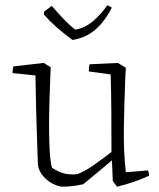

<svg xmlns="http://www.w3.org/2000/svg" viewBox="-20 -691 597 720"><path d="M210 9Q174 2 148.5 -23.5Q123 -49 122 -78Q121 -113 119 -166Q117 -219 115.5 -281.5Q114 -344 113 -408L27 -417Q27 -430 30 -442L144 -455L170 -439L169 -411Q167 -366 165.5 -314.5Q164 -263 164 -213Q164 -163 166.5 -123Q169 -83 175 -62Q199 -46 221 -40.5Q243 -35 270 -38Q297 -48 328 -69.5Q359 -91 398 -121Q398 -197 397.5 -272Q397 -347 395 -412L313 -423Q313 -429 313.5 -435.5Q314 -442 316 -450L422 -455L452 -437L450 -405Q446 -306 444.5 -212.5Q443 -119 452 -45L535 -52Q539 -42 539 -32Q513 -20 483 -9.5Q453 1 419 9L403 -12L400 -84V-90Q370 -65 344 -43Q318 -21 292 0Q273 4 254.5 6.5Q236 9 210 9ZM252 -541 244 -547Q216 -568 191 -590Q166 -612 145 -636V-647L174 -669Q192 -648 215 -623.5Q238 -599 262 -580Q297 -585 328.5 -611.5Q360 -638 382 -671Q384 -671 391 -667.5Q398 -664 399 -662Q376 -615 340.5 -582.5Q305 -550 252 -541Z"/></svg>

Font: Labrada Light
Style: Regular
Weight: 300
Designer: Mercedes Jáuregui
Foundry: Omnibus-Type Team
Version: Version 1.000; ttfautohint (v1.8.4.7-5d5b)